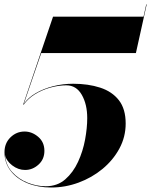

<svg xmlns="http://www.w3.org/2000/svg" viewBox="-20 -824 672 854"><path d="M539 -274.5Q539 -215 511 -163.2Q483 -111.5 435.8 -72.5Q388.5 -33.5 329.5 -11.8Q270.5 10 208 10Q149.5 10 102.2 -9.2Q55 -28.5 27.5 -63.8Q0 -99 0 -147Q0 -187 26.5 -213Q53 -239 89.5 -239Q122 -239 149.8 -215.5Q177.5 -192 177.5 -153Q177.5 -115.5 151.2 -91.8Q125 -68 91.5 -68Q61 -68 34.2 -88.5Q7.5 -109 2 -136Q5.5 -90 34 -58.8Q62.5 -27.5 102.8 -11.5Q143 4.5 183 4.5Q235 4.5 270.2 -26.2Q305.5 -57 327.2 -104.2Q349 -151.5 358.5 -203.5Q368 -255.5 368 -298.5Q368 -360 343.8 -402.2Q319.5 -444.5 275 -444.5Q240 -444.5 203.2 -434.2Q166.5 -424 135.5 -404.8Q104.5 -385.5 86 -359H83L216 -750H618.5L630.5 -804.5H632.5L584.5 -588H163.5L85.5 -361Q104 -389 138.5 -409.2Q173 -429.5 216.5 -440.5Q260 -451.5 305 -451.5Q372.5 -451.5 425.5 -434.2Q478.5 -417 508.8 -378.2Q539 -339.5 539 -274.5Z"/></svg>

Font: Bodoni* 96
Style: Bold Italic
Weight: 700
Italic angle: -13°
Version: Version 2.2